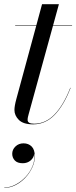

<svg xmlns="http://www.w3.org/2000/svg" viewBox="-21 -580 362 911"><path d="M37 149.7Q37 129.7 52.4 114.9Q67.8 100.1 90.6 100.1Q114.2 100.1 129.2 115.1Q144.2 130.1 144.2 161.7Q144.2 188.5 131.8 215.1Q119.4 241.7 98.8 263.5Q78.2 285.3 52.4 298.3Q26.6 311.3 -0.6 311.3V309.7Q26.2 309.7 53 295.7Q79.8 281.7 101.2 258.5Q122.6 235.3 134 206.5Q145.4 177.7 141.8 148.1Q139.8 168.1 124.4 181.3Q109 194.5 87 194.5Q61.4 194.5 49.2 181.3Q37 168.1 37 149.7ZM314 -163Q282 -80.5 238.5 -35.2Q195 10 136 10Q89.5 10 68.5 -11Q47.5 -32 47.5 -58Q47.5 -77 56.5 -110L151 -458H51V-460H151.5L178.5 -560H258.5L231 -460H321V-458H230.5L114.5 -36.5Q113 -31 111.5 -24.5Q110 -18 110 -11Q110 7 141 7Q195.5 7 238 -37.2Q280.5 -81.5 312.5 -163.5Z"/></svg>

Font: Bodoni* 96pt
Style: Italic
Weight: 400
Italic angle: -13°
Version: Version 2.3